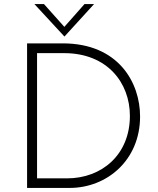

<svg xmlns="http://www.w3.org/2000/svg" viewBox="-20 -923 776 943"><path d="M395 -903 296 -791 196 -903H149L296 -744H297L442 -903ZM113 0H322C505 0 668 -136 668 -351C668 -516 563 -710 288 -710H113ZM162 -47V-662H295C507 -662 618 -516 618 -354C618 -163 480 -47 309 -47Z"/></svg>

Font: Sulaf Light
Style: Regular
Weight: 300
Designer: Bandar Raffah (Arabic) and Santiago Orozco (Latin)
Foundry: Caramella and Typemade
Version: Version 1.005;PS 001.005;hotconv 1.0.88;makeotf.lib2.5.64775